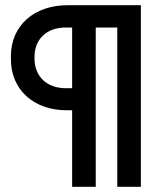

<svg xmlns="http://www.w3.org/2000/svg" viewBox="-20 -720 636 740"><path d="M258 0H349V-614H432V0H523V-700H241C113 -700 22 -623 22 -503V-492C22 -374 110 -295 237 -295H258ZM113 -494V-500C113 -568 158 -614 234 -614H258V-380H234C160 -380 113 -426 113 -494Z"/></svg>

Font: Meta Space Medium
Style: Regular
Weight: 500
Designer: Meta Pool / Florian Karsten
Foundry: Meta Pool / Florian Karsten
Version: Version 2.000;Glyphs 3.1.1 (3137)